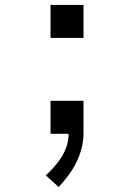

<svg xmlns="http://www.w3.org/2000/svg" viewBox="-20 -540 540 775"><path d="M217 215 165 168Q183 151 199.5 132.5Q216 114 229 93Q242 72 249.5 48.5Q257 25 257 0H184V-133H317V0Q317 30 309 60Q301 90 287.5 117Q274 144 255.5 168.5Q237 193 217 215ZM184 -387V-520H317V-387Z"/></svg>

Font: Iosevka Fuck
Style: Regular
Weight: 400
Monospace: yes
Designer: Belleve Invis
Foundry: Belleve Invis
Version: Version 28.0.7; ttfautohint (v1.8.3)